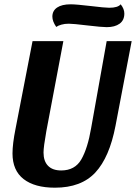

<svg xmlns="http://www.w3.org/2000/svg" viewBox="-20 -851 631 891"><path d="M235 20Q141 20 89.5 -20Q38 -60 38 -139Q38 -183 52 -253L131 -660H274L195 -242Q182 -169 182 -143Q182 -103 203 -81.5Q224 -60 264 -60Q328 -60 357.5 -111.5Q387 -163 403 -257L475 -660H591L516 -267Q488 -121 422.5 -50.5Q357 20 235 20ZM557 -788Q557 -757 535 -741Q513 -725 475 -725Q453 -725 385 -733Q319 -741 299 -741Q280 -741 264.5 -736.5Q249 -732 241 -726Q223 -752 223 -774Q223 -801 245 -816Q267 -831 308 -831Q333 -831 401 -823Q467 -815 487 -815Q527 -815 540 -831Q557 -810 557 -788Z"/></svg>

Font: Sansita Medium Italic
Style: Regular
Weight: 500
Italic angle: -11°
Designer: Pablo Cosgaya
Foundry: Omnibus-Type
Version: Version 1.006